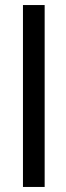

<svg xmlns="http://www.w3.org/2000/svg" viewBox="-20 -730 263 761"><path d="M71 -710H157V11H71Z"/></svg>

Font: AtCorfu Sans
Style: AtCorfu Sans Regular
Weight: 400
Designer: Kostas Teopoulos
Foundry: Kostas Teopoulos
Version: Version 1.00 July 8, 2025, initial release